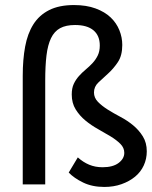

<svg xmlns="http://www.w3.org/2000/svg" viewBox="-20 -730 601 760"><path d="M393 10Q345 10 309 -7.5Q273 -25 252 -47L288 -107Q309 -88 333 -78Q357 -68 386 -68Q427 -68 449.5 -85Q472 -102 472 -125Q472 -145 456.5 -160.5Q441 -176 418 -190Q395 -204 368 -219Q341 -234 318 -253Q295 -272 279.5 -297Q264 -322 264 -356Q264 -381 272 -398Q280 -415 292.5 -429Q305 -443 319.5 -455Q334 -467 346.5 -480.5Q359 -494 367 -510.5Q375 -527 375 -550Q375 -589 350 -610Q325 -631 277 -631Q241 -631 218 -618.5Q195 -606 182 -579Q169 -552 164 -510.5Q159 -469 159 -411V0H70V-430Q70 -494 79.5 -545.5Q89 -597 112 -633.5Q135 -670 174.5 -690Q214 -710 273 -710Q322 -710 358.5 -696.5Q395 -683 418 -661Q441 -639 452.5 -610.5Q464 -582 464 -552Q464 -510 446.5 -484Q429 -458 408 -439Q387 -420 369.5 -403.5Q352 -387 352 -364Q352 -343 367.5 -327Q383 -311 406 -296.5Q429 -282 456.5 -267.5Q484 -253 507 -234Q530 -215 545.5 -190Q561 -165 561 -131Q561 -101 549 -75Q537 -49 514.5 -30.5Q492 -12 461 -1Q430 10 393 10Z"/></svg>

Font: Tilda Sans Medium
Style: Regular
Weight: 500
Designer: ParaType Ltd
Foundry: ParaType Ltd
Version: Version 1.009